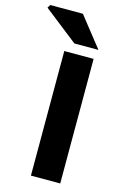

<svg xmlns="http://www.w3.org/2000/svg" viewBox="-202 -1002 688 1063"><g transform="rotate(15 142.0 -470.0)"><path d="M89 -714H257V0H89ZM-63 -922 -52 -940H135L270 -769H132Z"/></g></svg>

Font: Nebula Sans Bold
Style: Regular
Weight: 700
Designer: Paul D. Hunt for Adobe (as Source Sans)
Foundry: Nebula Entertainment & Broadcasting LLC
Version: Version 1.010